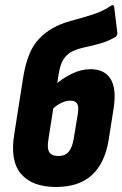

<svg xmlns="http://www.w3.org/2000/svg" viewBox="-20 -735 486 763"><path d="M202 8Q108 8 63.5 -44Q19 -96 37 -204L72 -427Q85 -505 111 -548.5Q137 -592 186 -621Q218 -640 260 -651.5Q302 -663 344.5 -676Q387 -689 421 -712Q426 -716 430 -714Q434 -712 434 -706L446 -607Q448 -596 440 -589Q412 -572 381 -563Q350 -554 321 -548Q292 -542 270 -532Q245 -520 232 -499Q219 -478 213 -440L173 -185Q166 -147 175.5 -131Q185 -115 212 -115Q238 -115 252.5 -131.5Q267 -148 273 -184L289 -281Q294 -312 286.5 -323.5Q279 -335 259 -335Q240 -335 219.5 -324Q199 -313 181 -294L197 -396Q227 -423 264.5 -441.5Q302 -460 340 -460Q396 -460 420 -420.5Q444 -381 431 -301L412 -180Q397 -87 345.5 -39.5Q294 8 202 8Z"/></svg>

Font: Sofia Sans Condensed Black
Style: Italic
Weight: 900
Italic angle: -9°
Version: Version 4.100